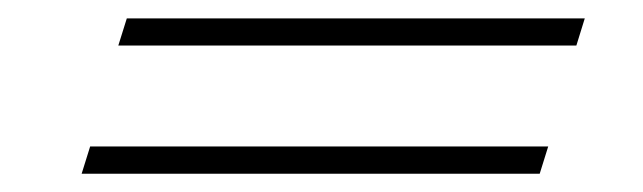

<svg xmlns="http://www.w3.org/2000/svg" viewBox="-20 -460 703 210"><path d="M579.6 -299.8 570.3 -270H69.3L78.6 -299.8ZM619.6 -439.9 610.4 -410.2H109.4L118.7 -439.9Z"/></svg>

Font: PlayfairDisplaySC-Italic
Style: Italic
Weight: 400
Italic angle: -14°
Designer: Claus Eggers Sørensen
Foundry: Claus Eggers Sørensen
Version: Version 1.004;PS 001.004;hotconv 1.0.70;makeotf.lib2.5.58329